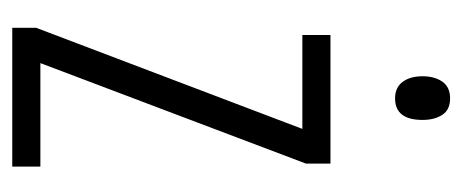

<svg xmlns="http://www.w3.org/2000/svg" viewBox="-246 -526 772 321"><g transform="rotate(90 140.5 -366.0)"><path d="M259 0H27V-40L196 -485H39V-532H254V-491L86 -47H259ZM145 -732Q164 -732 172.5 -719Q181 -706 181 -686Q181 -640 145 -640Q127 -640 117.5 -652.5Q108 -665 108 -686Q108 -706 117 -719Q126 -732 145 -732Z"/></g></svg>

Font: Noto Sans Hebrew ExtraCondensed Light
Style: Regular
Weight: 300
Width: 2
Designer: Monotype Design Team
Foundry: Monotype Imaging Inc.
Version: Version 2.004; ttfautohint (v1.8.4.7-5d5b)